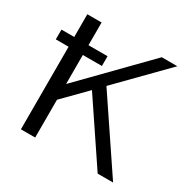

<svg xmlns="http://www.w3.org/2000/svg" viewBox="-154 -848 1003 1003"><g transform="rotate(30 347.0 -347.0)"><path d="M18 -498V-557H95V-694H181V-557H296V-498H181V-323L544 -694H638L369 -420V-419L651 0H558L314 -363L181 -228V0H95V-498Z"/></g></svg>

Font: CMU Sans Serif
Style: Medium
Weight: 500
Version: Version 0.7.0